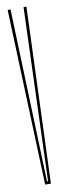

<svg xmlns="http://www.w3.org/2000/svg" viewBox="-81 -701 249 726"><g transform="rotate(-10 43.5 -337.5)"><path d="M31 0 6 -675H17L40 -11H44L67 -675H78L53 0Z"/></g></svg>

Font: Anybody UltraCondensed Thin
Style: Regular
Weight: 100
Width: 1
Designer: Tyler Finck
Foundry: Etcetera Type Company
Version: Version 1.110